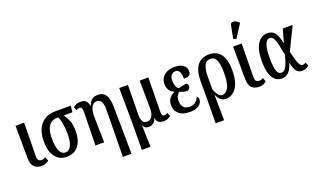

<svg xmlns="http://www.w3.org/2000/svg" viewBox="-98 -1409 3731 2244"><g transform="rotate(-20 1767.5 -286.5)"><path d="M194 10Q135 10 102.5 -23.5Q70 -57 69 -129L66 -536H173L167 -126Q166 -86 179.5 -71Q193 -56 216 -56Q232 -56 243.5 -59.5Q255 -63 267 -70L286 -25Q269 -8 247 1Q225 10 194 10Z M507 10Q415 10 364.5 -59Q314 -128 314 -245Q314 -389 381 -462.5Q448 -536 563 -536H754L744 -457H637Q666 -418 686 -367Q706 -316 706 -236Q706 -165 684.5 -109.5Q663 -54 618.5 -22Q574 10 507 10ZM509 -43Q556 -43 581 -93Q606 -143 606 -236Q606 -312 594 -372.5Q582 -433 570 -457H552Q512 -457 481 -437Q450 -417 432 -370.5Q414 -324 414 -243Q414 -151 438 -97Q462 -43 509 -43Z M1121 235 1129 -344Q1130 -407 1113 -444Q1096 -481 1056 -481Q1023 -481 1003 -458Q983 -435 974.5 -397.5Q966 -360 967 -319L973 0H865L873 -400Q874 -443 867 -460Q860 -477 840 -477Q822 -477 799 -463L781 -506Q820 -540 874 -540Q920 -540 941.5 -518Q963 -496 968 -456H972Q991 -505 1019.5 -526Q1048 -547 1094 -547Q1157 -547 1188.5 -500Q1220 -453 1221 -350L1228 235Z M1357 234 1360 -112 1356 -536H1464L1459 -166Q1458 -119 1473 -87Q1488 -55 1531 -55Q1572 -55 1593 -92Q1614 -129 1614 -191L1610 -536H1718L1712 -122Q1711 -85 1718 -70.5Q1725 -56 1742 -56Q1763 -56 1784 -70L1803 -27Q1765 7 1715 7Q1677 7 1652.5 -9.5Q1628 -26 1623 -66H1621Q1610 -29 1585 -9.5Q1560 10 1527 10Q1502 10 1485 -0.5Q1468 -11 1459 -35H1457L1465 234Z M2038 10Q1947 10 1901.5 -32Q1856 -74 1856 -138Q1856 -193 1883 -225.5Q1910 -258 1947 -273V-276Q1910 -290 1889 -321.5Q1868 -353 1868 -399Q1868 -447 1892.5 -480Q1917 -513 1956 -530Q1995 -547 2041 -547Q2098 -547 2131 -531.5Q2164 -516 2178 -492.5Q2192 -469 2192 -442Q2192 -414 2174.5 -396Q2157 -378 2105 -379Q2105 -409 2099.5 -435.5Q2094 -462 2080 -479Q2066 -496 2039 -496Q2008 -496 1987.5 -472Q1967 -448 1967 -400Q1967 -361 1981 -331Q1995 -301 2011 -296Q2037 -303 2062 -309Q2087 -315 2111 -315Q2117 -312 2124 -302.5Q2131 -293 2131 -276Q2131 -259 2118.5 -245.5Q2106 -232 2085 -232Q2054 -232 1998 -256Q1988 -247 1972 -223.5Q1956 -200 1956 -153Q1956 -113 1979 -80.5Q2002 -48 2058 -48Q2137 -48 2173 -130Q2180 -125 2186 -116Q2192 -107 2192 -92Q2192 -49 2152.5 -19.5Q2113 10 2038 10Z M2274 237 2277 -83V-293Q2277 -408 2325 -477.5Q2373 -547 2477 -547Q2569 -547 2619 -480.5Q2669 -414 2669 -279Q2669 -137 2617.5 -63.5Q2566 10 2483 10Q2453 10 2426 -9.5Q2399 -29 2377 -80H2375L2379 237ZM2463 -47Q2508 -47 2538 -101.5Q2568 -156 2568 -284Q2568 -387 2546.5 -439.5Q2525 -492 2471 -492Q2417 -492 2395.5 -440Q2374 -388 2374 -304V-144Q2393 -99 2413.5 -73Q2434 -47 2463 -47Z M2900 10Q2841 10 2808.5 -23.5Q2776 -57 2775 -129L2772 -536H2879L2873 -126Q2872 -86 2885.5 -71Q2899 -56 2922 -56Q2938 -56 2949.5 -59.5Q2961 -63 2973 -70L2992 -25Q2975 -8 2953 1Q2931 10 2900 10ZM2838 -605 2804 -620 2834 -775Q2839 -802 2857.5 -807.5Q2876 -813 2898.5 -803.5Q2921 -794 2940 -775V-763Z M3181 10Q3136 10 3102 -17Q3068 -44 3048.5 -102.5Q3029 -161 3029 -257Q3029 -402 3076 -474Q3123 -546 3202 -546Q3234 -546 3260.5 -532Q3287 -518 3307 -481Q3327 -444 3340 -375H3345L3390 -536H3513L3374 -251Q3395 -167 3409.5 -125Q3424 -83 3436 -69.5Q3448 -56 3462 -56Q3483 -56 3504 -70L3523 -27Q3506 -11 3484.5 -2Q3463 7 3436 7Q3393 7 3368 -22Q3343 -51 3328 -125H3323Q3311 -90 3293.5 -59Q3276 -28 3249 -9Q3222 10 3181 10ZM3200 -55Q3224 -55 3241.5 -73.5Q3259 -92 3271.5 -121.5Q3284 -151 3293.5 -183.5Q3303 -216 3309 -242Q3293 -327 3280.5 -380Q3268 -433 3251.5 -458Q3235 -483 3208 -483Q3128 -483 3128 -266Q3128 -156 3144.5 -105.5Q3161 -55 3200 -55Z"/></g></svg>

Font: Noto Serif ExtraCondensed Medium
Style: Regular
Weight: 500
Width: 2
Designer: Monotype Design Team
Foundry: Monotype Imaging Inc.
Version: Version 2.015